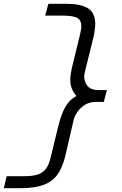

<svg xmlns="http://www.w3.org/2000/svg" viewBox="-63 -803 643 1008"><path d="M-43 185 -28 122H64Q102 122 129.5 115Q157 108 175.5 86.5Q194 65 204 20L242 -137Q258 -203 280 -241.5Q302 -280 338 -299Q322 -318 314 -338.5Q306 -359 306 -383Q306 -401 309 -418.5Q312 -436 316 -453L357 -621Q360 -636 362 -645.5Q364 -655 364 -663Q364 -700 340 -710.5Q316 -721 266 -721H174L191 -783H287Q362 -783 399.5 -759Q437 -735 437 -678Q437 -666 435 -652Q433 -638 431 -621L382 -423Q381 -416 380 -411.5Q379 -407 379 -402Q379 -372 397 -351Q415 -330 455 -330H498L482 -268H440Q408 -268 383.5 -253Q359 -238 343.5 -215.5Q328 -193 323 -171L280 15Q265 78 237.5 115Q210 152 163.5 168.5Q117 185 43 185Z"/></svg>

Font: Ubuntu Sans Mono
Style: Italic
Weight: 400
Italic angle: -13.5°
Monospace: yes
Designer: Dalton Maag Ltd
Foundry: Dalton Maag Ltd
Version: Version 1.006